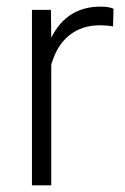

<svg xmlns="http://www.w3.org/2000/svg" viewBox="-20 -558 376 578"><path d="M320.3 -478.5Q301.8 -481.9 280.8 -481.9Q226.1 -481.9 188.2 -451.4Q150.4 -420.9 134.3 -362.8V0H76.2V-528.3H133.3L134.3 -444.3Q180.7 -538.1 283.2 -538.1Q307.6 -538.1 321.8 -531.7Z"/></svg>

Font: Shabnam Thin FD
Style: Thin-FD
Weight: 100
Foundry: DejaVu fonts team - Redesigned by Saber Rastikerdar - Based on Vazir font
Version: Version 5.0.0